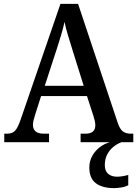

<svg xmlns="http://www.w3.org/2000/svg" viewBox="-20 -734 708 991"><path d="M2 0V-44H17Q43 -44 57.5 -59Q72 -74 88 -121L292 -714H383L588 -99Q599 -67 614.5 -55.5Q630 -44 656 -44H668V0H396V-44H421Q472 -44 472 -87Q472 -97 469.5 -109Q467 -121 463 -133L429 -238H192L161 -141Q157 -129 153.5 -114.5Q150 -100 150 -90Q150 -44 206 -44H233V0ZM211 -291H412L356 -470Q343 -512 331.5 -549.5Q320 -587 313 -621Q306 -588 295.5 -553Q285 -518 272 -478ZM569 237Q508 237 474.5 211.5Q441 186 441 130Q441 98 456 71Q471 44 495.5 25.5Q520 7 547 0H607Q587 7 567 22.5Q547 38 534 62Q521 86 521 118Q521 149 538.5 163.5Q556 178 584 178Q609 178 642 169V222Q628 230 606 233.5Q584 237 569 237Z"/></svg>

Font: Noto Serif Thai SemiCondensed Medium
Style: Regular
Weight: 500
Width: 4
Designer: Monotype Design Team
Foundry: Monotype Imaging Inc.
Version: Version 2.002; ttfautohint (v1.8.4.7-5d5b)